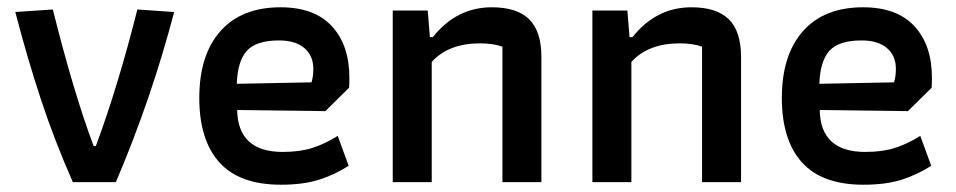

<svg xmlns="http://www.w3.org/2000/svg" viewBox="-20 -500 2623 527"><path d="M22 -467 125 -474Q182 -246 237 -99H243Q304 -263 357 -474L458 -467Q396 -230 298 0H180Q130 -113 92.5 -226.5Q55 -340 22 -467Z M527 -231Q527 -349 585 -414.5Q643 -480 750 -480Q843 -480 891 -428Q939 -376 939 -286Q939 -268 938 -259L873 -195L631 -198Q633 -83 756 -83Q803 -83 837.5 -94Q872 -105 907 -127L937 -45Q898 -20 855 -6.5Q812 7 751 7Q637 7 582 -54.5Q527 -116 527 -231ZM835 -274Q840 -290 840 -311Q840 -347 815.5 -368Q791 -389 746 -389Q683 -389 657.5 -360.5Q632 -332 630 -270Z M1058 -471H1154L1160 -398H1168Q1233 -480 1330 -480Q1399 -480 1432.5 -447Q1466 -414 1466 -344V0H1359V-372Q1333 -381 1298 -381Q1211 -381 1165 -330V0H1058Z M1606 -471H1702L1708 -398H1716Q1781 -480 1878 -480Q1947 -480 1980.5 -447Q2014 -414 2014 -344V0H1907V-372Q1881 -381 1846 -381Q1759 -381 1713 -330V0H1606Z M2126 -231Q2126 -349 2184 -414.5Q2242 -480 2349 -480Q2442 -480 2490 -428Q2538 -376 2538 -286Q2538 -268 2537 -259L2472 -195L2230 -198Q2232 -83 2355 -83Q2402 -83 2436.5 -94Q2471 -105 2506 -127L2536 -45Q2497 -20 2454 -6.5Q2411 7 2350 7Q2236 7 2181 -54.5Q2126 -116 2126 -231ZM2434 -274Q2439 -290 2439 -311Q2439 -347 2414.5 -368Q2390 -389 2345 -389Q2282 -389 2256.5 -360.5Q2231 -332 2229 -270Z"/></svg>

Font: Athiti SemiBold
Style: Regular
Weight: 600
Designer: CadsonDemak Team
Foundry: CadsonDemak
Version: Version 1.032